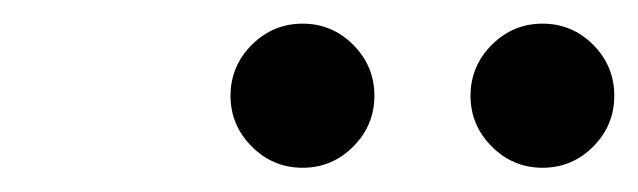

<svg xmlns="http://www.w3.org/2000/svg" viewBox="-20 -820 532 160"><path d="M389.8 -697.9Q372.1 -715.6 372.1 -740.2Q372.1 -764.9 389.8 -782.6Q407.5 -800.3 432.1 -800.3Q456.8 -800.3 474.4 -782.6Q491.9 -764.9 491.9 -740.2Q491.9 -715.6 474.4 -697.9Q456.8 -680.2 432.1 -680.2Q407.5 -680.2 389.8 -697.9ZM189.8 -697.9Q172.1 -715.6 172.1 -740.2Q172.1 -764.9 189.8 -782.6Q207.5 -800.3 232.2 -800.3Q256.8 -800.3 274.4 -782.6Q292 -764.9 292 -740.2Q292 -715.6 274.4 -697.9Q256.8 -680.2 232.2 -680.2Q207.5 -680.2 189.8 -697.9Z"/></svg>

Font: Bodoni* 16
Style: Italic
Weight: 400
Italic angle: -13°
Version: Version 2.000